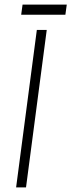

<svg xmlns="http://www.w3.org/2000/svg" viewBox="-20 -815 310 834"><path d="M140 -685H183L93 -1H50ZM78 -795H270L264 -751H72Z"/></svg>

Font: Bellota Text Light
Style: Italic
Weight: 300
Italic angle: -7.5°
Designer: Kemie Guaida
Foundry: Kemie Guaida
Version: Version 4.001